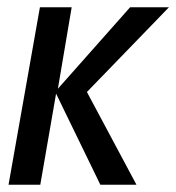

<svg xmlns="http://www.w3.org/2000/svg" viewBox="-20 -509 486 529"><path d="M3.5 0 90 -489H177.5L139.5 -264.5L338.5 -489H445.5L219.5 -255.5L356 0H256.5L134.5 -251L91 0Z"/></svg>

Font: Cabin Condensed
Style: Italic
Weight: 400
Width: 3
Italic angle: -10°
Designer: Pablo Impallari
Foundry: Pablo Impallari. http://www.impallari.com Igino Marini. http://www.ikern.com
Version: Version 3.001; ttfautohint (v1.8.3)